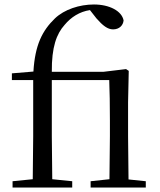

<svg xmlns="http://www.w3.org/2000/svg" viewBox="-20 -836 712 856"><path d="M467 0H630V-28L553 -36L551 -229V-380L554 -520L542 -528L442 -516H211C210 -626 232 -685 268 -725C297 -760 335 -784 381 -791L410 -754C438 -722 460 -705 484 -705C512 -705 529 -723 531 -745C523 -787 468 -816 399 -816C334 -816 267 -794 225 -754C169 -700 136 -636 129 -517L33 -509V-479H128V-229L126 -37L36 -28V0H302V-28L213 -37L211 -229V-479H467C469 -425 470 -373 470 -298V-229L468 -37L384 -28V0Z"/></svg>

Font: Source Han Serif CN
Style: Regular
Weight: 400
Designer: Ryoko NISHIZUKA 西塚涼子 (kana & ideographs); Frank Grießhammer (Latin, Greek & Cyrillic); Wenlong ZHANG 张文龙 (bopomofo); San
Foundry: Adobe
Version: Version 2.003;hotconv 1.1.1;makeotfexe 2.6.0